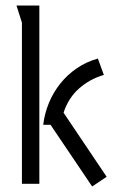

<svg xmlns="http://www.w3.org/2000/svg" viewBox="-20 -675 422 705"><path d="M124.5 -654.8V0H60.5V-591.8L40.5 -654.8ZM138.7 -216.8Q143.6 -257.8 159.4 -296.6Q175.3 -335.4 201.2 -367.9Q227.1 -400.4 262 -424.3Q296.9 -448.2 339.4 -460L361.3 -399.9Q309.6 -384.8 270.5 -350.3Q231.4 -315.9 213.4 -261.2L371.6 -25.9L318.4 9.8L165.5 -216.8Z"/></svg>

Font: Aubrey
Style: Regular
Weight: 400
Designer: Gayaneh Bagdasaryan | Cyreal.org
Foundry: Gayaneh Bagdasaryan | Cyreal.org
Version: Version 1.000